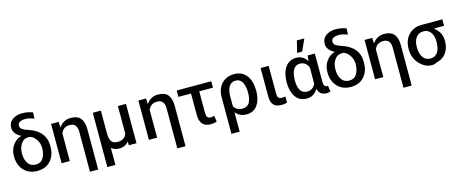

<svg xmlns="http://www.w3.org/2000/svg" viewBox="-51 -1639 6486 2713"><g transform="rotate(-15 3192.0 -282.5)"><path d="M29.3 -245.1V-254.9Q29.3 -344.7 80.1 -413.1Q130.9 -481.4 206.1 -499Q95.7 -554.7 95.7 -645.5Q95.7 -722.7 154.8 -764.2Q213.9 -805.7 295.9 -805.7Q377.9 -805.7 451.2 -777.3L447.3 -687.5Q371.1 -715.8 321.3 -715.8Q271.5 -715.8 240.2 -699.2Q209 -682.6 209 -647.9Q209 -613.3 237.8 -592.8Q266.6 -572.3 318.4 -556.6Q563.5 -477.5 563.5 -259.8V-246.1Q563.5 -119.1 492.2 -40.5Q420.9 38.1 298.3 38.1Q175.8 38.1 102.5 -40.5Q29.3 -119.1 29.3 -245.1ZM445.3 -264.6Q445.3 -333 399.4 -394.5Q353.5 -456.1 300.8 -456.1Q227.5 -456.1 188 -397.5Q148.4 -338.9 148.4 -252.9Q148.4 -167 187 -110.8Q225.6 -54.7 299.3 -54.7Q373 -54.7 409.2 -113.3Q445.3 -171.9 445.3 -264.6Z M654.3 21.5V-553.7H766.6L769.5 -470.7Q836.9 -564.5 939.5 -564.5Q1042 -564.5 1086.4 -509.3Q1130.9 -454.1 1130.9 -347.7V241.2H1010.7V-343.8Q1010.7 -470.7 904.3 -470.7Q809.6 -470.7 774.4 -383.8V21.5Z M1264.6 241.2V-553.7H1382.8V-217.8Q1382.8 -142.6 1408.7 -103.5Q1434.6 -64.5 1498 -64.5Q1602.5 -64.5 1631.8 -150.4V-553.7H1750V21.5H1638.7L1636.7 -34.2Q1585 31.2 1496.1 31.2Q1423.8 31.2 1382.8 -9.8V241.2Z M1931.6 21.5V-553.7H2043.9L2046.9 -470.7Q2114.3 -564.5 2216.8 -564.5Q2319.3 -564.5 2363.8 -509.3Q2408.2 -454.1 2408.2 -347.7V241.2H2288.1V-343.8Q2288.1 -470.7 2181.6 -470.7Q2086.9 -470.7 2051.8 -383.8V21.5Z M2491.2 -457V-550.8H2997.1V-457H2795.9V-140.6Q2795.9 -99.6 2809.6 -79.6Q2823.2 -59.6 2858.4 -59.6Q2876 -59.6 2911.1 -68.4L2923.8 19.5Q2882.8 35.2 2836.9 35.2Q2675.8 35.2 2675.8 -142.6V-457Z M3080.1 241.2V-293.9Q3080.1 -415 3148.4 -489.7Q3216.8 -564.5 3334 -564.5Q3451.2 -564.5 3513.7 -480Q3576.2 -395.5 3576.2 -260.7V-252.9Q3576.2 -127.9 3520 -48.3Q3463.9 31.2 3361.3 31.2Q3258.8 31.2 3200.2 -43V241.2ZM3200.2 -130.9Q3238.3 -62.5 3327.1 -62.5Q3458 -62.5 3458 -263.7Q3458 -352.5 3426.8 -411.6Q3395.5 -470.7 3330.6 -470.7Q3265.6 -470.7 3232.9 -418Q3200.2 -365.2 3200.2 -276.4Z M3718.8 -132.8V-550.8H3836.9V-143.6Q3836.9 -66.4 3896.5 -66.4Q3924.8 -66.4 3952.1 -70.3L3953.1 18.6Q3914.1 30.3 3870.1 30.3Q3792 30.3 3755.4 -10.7Q3718.8 -51.8 3718.8 -132.8Z M4397.5 -467.8 4407.2 -549.8H4511.7V-139.6Q4511.7 -60.5 4557.6 -60.5Q4569.3 -60.5 4574.2 -62.5L4585.9 23.4Q4562.5 35.2 4527.3 35.2Q4431.6 35.2 4402.3 -62.5Q4345.7 35.2 4238.8 35.2Q4131.8 35.2 4076.7 -46.9Q4021.5 -128.9 4021.5 -259.8Q4021.5 -390.6 4078.1 -475.6Q4134.8 -560.5 4239.3 -560.5Q4343.8 -560.5 4397.5 -467.8ZM4140.6 -250Q4140.6 -163.1 4171.9 -110.8Q4203.1 -58.6 4271.5 -58.6Q4354.5 -58.6 4392.6 -140.6V-377Q4355.5 -466.8 4271.5 -466.8Q4140.6 -466.8 4140.6 -250ZM4272.5 -623 4314.5 -794.9H4423.8L4345.7 -623Z M4615.2 -245.1V-254.9Q4615.2 -344.7 4666 -413.1Q4716.8 -481.4 4792 -499Q4681.6 -554.7 4681.6 -645.5Q4681.6 -722.7 4740.7 -764.2Q4799.8 -805.7 4881.8 -805.7Q4963.9 -805.7 5037.1 -777.3L5033.2 -687.5Q4957 -715.8 4907.2 -715.8Q4857.4 -715.8 4826.2 -699.2Q4794.9 -682.6 4794.9 -647.9Q4794.9 -613.3 4823.7 -592.8Q4852.5 -572.3 4904.3 -556.6Q5149.4 -477.5 5149.4 -259.8V-246.1Q5149.4 -119.1 5078.1 -40.5Q5006.8 38.1 4884.3 38.1Q4761.7 38.1 4688.5 -40.5Q4615.2 -119.1 4615.2 -245.1ZM5031.2 -264.6Q5031.2 -333 4985.4 -394.5Q4939.5 -456.1 4886.7 -456.1Q4813.5 -456.1 4773.9 -397.5Q4734.4 -338.9 4734.4 -252.9Q4734.4 -167 4772.9 -110.8Q4811.5 -54.7 4885.3 -54.7Q4959 -54.7 4995.1 -113.3Q5031.2 -171.9 5031.2 -264.6Z M5240.2 21.5V-553.7H5352.5L5355.5 -470.7Q5422.9 -564.5 5525.4 -564.5Q5627.9 -564.5 5672.4 -509.3Q5716.8 -454.1 5716.8 -347.7V241.2H5596.7V-343.8Q5596.7 -470.7 5490.2 -470.7Q5395.5 -470.7 5360.4 -383.8V21.5Z M5808.6 -259.8V-270.5Q5808.6 -394.5 5881.8 -472.7Q5955.1 -550.8 6075.2 -550.8H6377V-456.1H6226.6Q6334 -376 6334 -254.9V-240.2Q6334 -140.6 6283.7 -71.8Q6233.4 -2.9 6148.4 15.6Q6132.8 20.5 6116.7 28.8Q6100.6 37.1 6068.4 37.1Q5970.7 37.1 5889.6 -49.8Q5808.6 -136.7 5808.6 -259.8ZM5927.7 -255.9Q5927.7 -166 5966.3 -112.3Q6004.9 -58.6 6073.7 -58.6Q6142.6 -58.6 6178.7 -111.8Q6214.8 -165 6215.8 -253.9V-270.5Q6215.8 -354.5 6178.2 -405.3Q6140.6 -456.1 6073.2 -456.1Q6005.9 -456.1 5967.8 -407.2Q5929.7 -358.4 5927.7 -277.3Z"/></g></svg>

Font: GenEi M Gothic v2 Medium
Style: Regular
Weight: 500
Version: Version 2.0